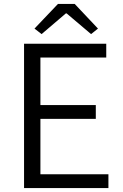

<svg xmlns="http://www.w3.org/2000/svg" viewBox="-20 -954 624 974"><path d="M102 0H530V-70H185V-351H466V-421H185V-662H519V-732H102ZM155 -809 191 -781 314 -886H318L442 -781L477 -809L359 -934H274Z"/></svg>

Font: Noto Sans CJK JP DemiLight
Style: Regular
Weight: 350
Designer: Ryoko NISHIZUKA (kana & ideographs); Paul D. Hunt (Latin, Greek & Cyrillic); Wenlong ZHANG (bopomofo); Sandoll Communica
Foundry: Adobe Systems Incorporated
Version: Version 1.004;PS 1.004;hotconv 1.0.82;makeotf.lib2.5.63406